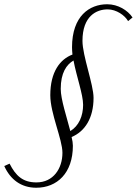

<svg xmlns="http://www.w3.org/2000/svg" viewBox="-103 -705 642 901"><path d="M336 -246C336 -308 284 -444 284 -513C284 -630 350 -661 402 -661C443 -661 483 -633 498 -606L519 -623C496 -657 451 -685 400 -685C317 -685 235 -630 235 -483C235 -472 236 -460 237 -449C179 -427 133 -368 133 -258C133 -173 190 -51 190 12C190 86 147 151 68 151C4 151 -29 120 -58 63L-83 74C-55 137 -4 176 67 176C165 176 239 107 239 -21C239 -32 237 -46 233 -62C295 -88 336 -150 336 -246ZM287 -213C287 -161 267 -114 227 -90C210 -156 182 -239 182 -288C182 -363 209 -402 242 -421C256 -346 287 -262 287 -213Z"/></svg>

Font: Parisienne
Style: Regular
Weight: 400
Designer: Astigmatic (AOETI)
Foundry: Astigmatic (AOETI)
Version: Version 1.000